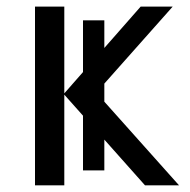

<svg xmlns="http://www.w3.org/2000/svg" viewBox="-20 -556 569 576"><path d="M293 -495.1V-412.1L401.9 -536.1H498L293 -305.2V-251L517.1 0H415L293 -137.2V-44.9H229V-209L172.9 -272V0H85V-536.1H172.9V-275.9L229 -339.8V-495.1Z"/></svg>

Font: Kurinto Seri
Style: Regular
Weight: 400
Designer: Kurinto was developed by Clint Goss from a range of fonts that are compatible with the SIL Open Font License Version 1.1
Foundry: Clinton F. Goss
Version: Version 2.196; July 25, 2020